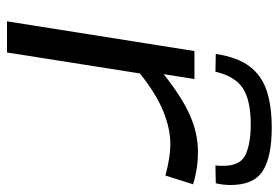

<svg xmlns="http://www.w3.org/2000/svg" viewBox="-144 -653 797 549"><g transform="rotate(90 254.5 -378.5)"><path d="M206 -536 192 -448Q259 -501 310.5 -523.5Q362 -546 414 -546Q441 -546 465 -542Q489 -538 507 -532L482 -453Q460 -459 436.5 -463Q413 -467 391 -467Q348 -467 298.5 -447Q249 -427 190 -380L130 0H41L126 -536ZM345 -757Q428 -757 468.5 -731.5Q509 -706 509 -639Q509 -618 504 -597L453 -596Q454 -604 454 -610.5Q454 -617 454 -623Q453 -669 420.5 -683Q388 -697 337 -697Q267 -697 232.5 -674.5Q198 -652 185 -596L134 -597Q144 -660 170.5 -694.5Q197 -729 240.5 -743Q284 -757 345 -757Z"/></g></svg>

Font: Georama Extended
Style: Italic
Weight: 400
Width: 7
Italic angle: -9°
Designer: Jean-Baptiste Levee
Foundry: Production Type
Version: Version 1.000